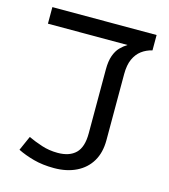

<svg xmlns="http://www.w3.org/2000/svg" viewBox="-108 -801 789 895"><g transform="rotate(15 286.0 -353.5)"><path d="M235 8Q180 8 136 -4Q92 -16 58 -33L89 -103Q119 -89 155.5 -77Q192 -65 233 -65Q290 -65 320 -94.5Q350 -124 350 -190V-499Q350 -539 359.5 -565.5Q369 -592 384.5 -608Q400 -624 418 -635H34V-715H537V-641Q508 -634 486 -617.5Q464 -601 451 -572.5Q438 -544 438 -500V-181Q438 -121 413 -79Q388 -37 342 -14.5Q296 8 235 8Z"/></g></svg>

Font: ukorean25
Style: Book
Weight: 400
Designer: Jelle Bosma - Monotype Design Team
Foundry: Monotype Imaging Inc.
Version: Version 2.003